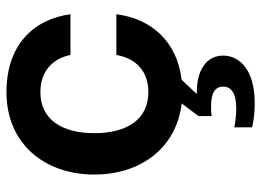

<svg xmlns="http://www.w3.org/2000/svg" viewBox="-127 -445 808 594"><g transform="rotate(-90 277.0 -148.0)"><path d="M256 236C358 236 402 189 402 138C402 88 358 57 291 57H283L327 10C445 -4 516 -83 530 -192H404C393 -130 353 -93 289 -93C204 -93 162 -160 162 -260C162 -360 204 -427 289 -427C351 -427 392 -392 404 -334H530C514 -451 432 -532 289 -532C130 -532 34 -415 34 -260C34 -117 116 -6 254 10L215 62V103C225 101 236 101 246 101C287 101 306 114 306 138C306 163 287 179 236 179C224 179 202 177 180 173V228C205 234 231 236 256 236Z"/></g></svg>

Font: Aspekta 600
Style: Regular
Weight: 600
Designer: Ivo Dolenc
Version: Version 2.100